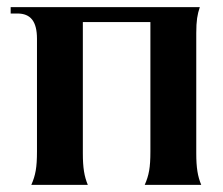

<svg xmlns="http://www.w3.org/2000/svg" viewBox="-20 -520 626 540"><path d="M68 0H227C217 -24 213 -48 213 -89V-458H403V-94C403 -49 399 -27 387 0H546C536 -24 532 -48 532 -89V-427C532 -462 535 -479 542 -500H10V-482H29C66 -482 84 -460 84 -411V-94C84 -49 80 -27 68 0Z"/></svg>

Font: Sinistre
Style: Bold
Weight: 700
Designer: Jules Durand
Foundry: Collletttivo
Version: Version 69.420;Glyphs 3.2 (3217)